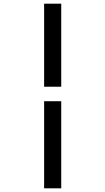

<svg xmlns="http://www.w3.org/2000/svg" viewBox="-20 -771 572 1041"><path d="M219.2 -300.8V-751H312V-300.8ZM219.2 250V-222.2H312V250Z"/></svg>

Font: Lobster-Regular
Style: Regular
Weight: 400
Designer: Pablo Impallari
Foundry: Pablo Impallari
Version: Version 1.007; ttfautohint (v1.1) -l 8 -r 50 -G 50 -x 14 -D 